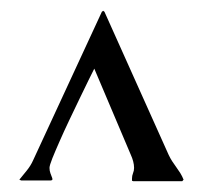

<svg xmlns="http://www.w3.org/2000/svg" viewBox="-20 -627 383 358"><path d="M322.3 -292 319.8 -289.1H228.5L226.1 -290V-293.9Q226.1 -299.3 228 -304Q230 -308.6 230 -314Q230 -319.8 228.3 -326.2Q226.6 -332.5 224.1 -337.9L155.8 -499Q152.3 -492.2 145 -477.3Q137.7 -462.4 128.4 -443.1Q119.1 -423.8 109.1 -402.8Q99.1 -381.8 91.1 -363.5Q83 -345.2 77.6 -331.8Q72.3 -318.4 72.3 -314Q72.3 -308.6 74 -304Q75.7 -299.3 77.6 -294.4V-291.5Q75.7 -290.5 74.2 -290.5H19.5L16.1 -292Q22.9 -300.3 30 -309.1Q37.1 -317.9 41.5 -327.6L169.9 -605L172.4 -606.9L174.8 -605L294.4 -338.4Q297.4 -332 301 -326.4Q304.7 -320.8 308.6 -315.4Q312.5 -310.1 316.2 -304.2Q319.8 -298.3 322.3 -292Z"/></svg>

Font: CAT Linz
Style: Regular
Weight: 400
Designer: Peter Wiegel
Foundry: Peter Wiegel
Version: Version 1.08